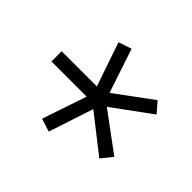

<svg xmlns="http://www.w3.org/2000/svg" viewBox="-95 -865 652 652"><g transform="rotate(-45 231.0 -539.0)"><path d="M129 -349 89 -381 193 -514 32 -567 47 -614 207 -560V-729H256V-560L414 -614L430 -567L271 -514L369 -381L332 -349L231 -487Z"/></g></svg>

Font: BDO Grotesk Light
Style: Regular
Weight: 300
Designer: Deni Anggara
Foundry: Lokal Container
Version: Version 2.000